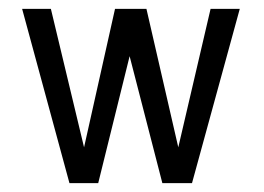

<svg xmlns="http://www.w3.org/2000/svg" viewBox="-20 -430 596 434"><path d="M414 -16H347L273 -303L202 -16H137L30 -410H95L170 -97L240 -410H311L383 -97L456 -410H522Z"/></svg>

Font: Ekushey Buriganga
Style: Regular
Weight: 400
Designer: Al Mamun Sumon
Foundry: Al Mamun Sumon
Version: Version 1.0